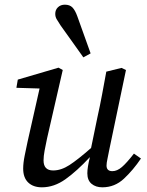

<svg xmlns="http://www.w3.org/2000/svg" viewBox="-20 -787 629 820"><path d="M159 13Q122 13 100.5 -7.5Q79 -28 79 -67Q79 -91 85.5 -123Q92 -155 98 -183L149 -409L50 -412L56 -447L230 -498L248 -488L181 -196Q175 -168 170.5 -144Q166 -120 166 -102Q166 -59 207 -59Q241 -59 276.5 -82Q312 -105 369 -155L396 -286Q407 -335 416 -383.5Q425 -432 434 -481L499 -497L518 -488L447 -149Q443 -127 439 -109Q435 -91 435 -80Q435 -56 460 -56Q480 -56 500.5 -73.5Q521 -91 552 -131L582 -110Q549 -61 509.5 -24Q470 13 417 13Q389 13 371 -2Q353 -17 353 -47Q353 -72 364 -116Q308 -56 259.5 -21.5Q211 13 159 13ZM367 -559 336 -542Q311 -578 288 -609.5Q265 -641 239 -678Q228 -695 222 -705Q216 -715 216 -728Q216 -745 227.5 -756Q239 -767 257 -767Q278 -767 289.5 -755Q301 -743 310 -718Q325 -677 338.5 -638.5Q352 -600 367 -559Z"/></svg>

Font: Source Serif 4 SmText
Style: Italic
Weight: 400
Italic angle: -12°
Designer: Frank Grießhammer
Foundry: Adobe
Version: Version 4.005;hotconv 1.1.0;makeotfexe 2.6.0